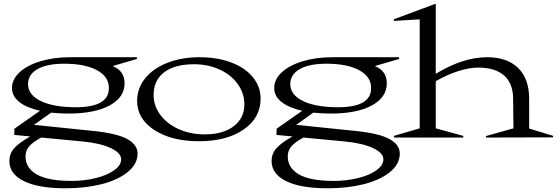

<svg xmlns="http://www.w3.org/2000/svg" viewBox="-20 -745 3023 1040"><path d="M44.9 -268.1Q44.9 -315.4 86.4 -353.8Q127.9 -392.1 200.2 -413.6Q272.5 -435.1 360.8 -435.1H720.2L722.2 -425.8L589.8 -387.2Q654.8 -361.3 654.8 -293.9Q654.8 -217.8 573.7 -173.8Q492.7 -129.9 351.1 -129.9Q304.7 -129.9 256.8 -134.8L164.1 -68.8L490.2 -35.2Q614.7 -22 669.9 8.5Q725.1 39.1 725.1 86.9Q725.1 145 669.9 188.5Q614.7 231.9 527.1 253.4Q439.5 274.9 334 274.9Q188.5 274.9 109.6 236.1Q30.8 197.3 30.8 127.9Q30.8 87.4 56.9 57.9Q83 28.3 144 -5.9L57.1 -14.2L58.1 -47.9L196.8 -145Q124 -161.1 84.5 -192.6Q44.9 -224.1 44.9 -268.1ZM118.2 102.1Q118.2 164.1 178.5 199.5Q238.8 234.9 368.2 234.9Q437 234.9 498.5 219.7Q560.1 204.6 598.1 177.5Q636.2 150.4 636.2 118.2Q636.2 83 579.1 56.6Q522 30.3 424.8 21L203.1 0Q157.2 24.9 137.7 48.1Q118.2 71.3 118.2 102.1ZM131.8 -291Q131.3 -231 201.4 -197.5Q271.5 -164.1 390.1 -164.1Q571.3 -164.1 569.8 -269Q569.3 -330.6 504.4 -365.2Q439.5 -399.9 328.1 -399.9Q234.9 -399.9 183.8 -371.1Q132.8 -342.3 131.8 -291Z M1057.6 20Q909.2 20 815.9 -40.8Q722.7 -101.6 722.7 -198.2Q722.7 -266.6 766.1 -320.6Q809.6 -374.5 886.7 -404.8Q963.9 -435.1 1060.5 -435.1Q1156.7 -435.1 1232.2 -406.7Q1307.6 -378.4 1349.6 -327.1Q1391.6 -275.9 1391.6 -210.9Q1391.6 -106.9 1299.8 -43.5Q1208 20 1057.6 20ZM812 -231Q812 -171.9 848.4 -122.8Q884.8 -73.7 948.5 -45.4Q1012.2 -17.1 1088.9 -17.1Q1187.5 -17.1 1245.6 -61Q1303.7 -105 1303.7 -179.2Q1303.7 -239.7 1267.8 -289.8Q1231.9 -339.8 1169.4 -368.4Q1106.9 -397 1031.7 -397Q926.8 -397 869.4 -353.5Q812 -310.1 812 -231Z M1465.3 -268.1Q1465.3 -315.4 1506.8 -353.8Q1548.3 -392.1 1620.6 -413.6Q1692.9 -435.1 1781.2 -435.1H2140.6L2142.6 -425.8L2010.3 -387.2Q2075.2 -361.3 2075.2 -293.9Q2075.2 -217.8 1994.1 -173.8Q1913.1 -129.9 1771.5 -129.9Q1725.1 -129.9 1677.2 -134.8L1584.5 -68.8L1910.6 -35.2Q2035.2 -22 2090.3 8.5Q2145.5 39.1 2145.5 86.9Q2145.5 145 2090.3 188.5Q2035.2 231.9 1947.5 253.4Q1859.9 274.9 1754.4 274.9Q1608.9 274.9 1530 236.1Q1451.2 197.3 1451.2 127.9Q1451.2 87.4 1477.3 57.9Q1503.4 28.3 1564.5 -5.9L1477.5 -14.2L1478.5 -47.9L1617.2 -145Q1544.4 -161.1 1504.9 -192.6Q1465.3 -224.1 1465.3 -268.1ZM1538.6 102.1Q1538.6 164.1 1598.9 199.5Q1659.2 234.9 1788.6 234.9Q1857.4 234.9 1918.9 219.7Q1980.5 204.6 2018.6 177.5Q2056.6 150.4 2056.6 118.2Q2056.6 83 1999.5 56.6Q1942.4 30.3 1845.2 21L1623.5 0Q1577.6 24.9 1558.1 48.1Q1538.6 71.3 1538.6 102.1ZM1552.2 -291Q1551.8 -231 1621.8 -197.5Q1691.9 -164.1 1810.5 -164.1Q1991.7 -164.1 1990.2 -269Q1989.7 -330.6 1924.8 -365.2Q1859.9 -399.9 1748.5 -399.9Q1655.3 -399.9 1604.2 -371.1Q1553.2 -342.3 1552.2 -291Z M2114.3 -631.8 2112.3 -640.1 2340.3 -725.1V-345.2Q2488.3 -435.1 2618.2 -435.1Q2727.1 -435.1 2786.6 -376.7Q2846.2 -318.4 2846.2 -210V-48.8L2977.1 -8.8L2975.1 -1L2613.3 0L2611.3 -7.8L2761.2 -49.8L2759.3 -212.9Q2758.3 -293.9 2710 -336.4Q2661.6 -378.9 2570.3 -378.9Q2522.9 -378.9 2462.4 -359.9Q2401.9 -340.8 2340.3 -305.2V-49.8L2490.2 -8.8L2488.3 0H2115.2L2113.3 -8.8L2253.4 -49.8V-640.1Z"/></svg>

Font: Halibut Exp
Style: Regular
Weight: 400
Width: 7
Designer: Matteo Maggi
Foundry: Collletttivo
Version: Version 3.080 | FøM Fix